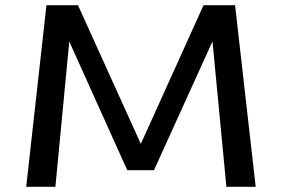

<svg xmlns="http://www.w3.org/2000/svg" viewBox="-20 -720 1090 740"><path d="M81 0 159 -700H280.5L522.5 -166V-163.5L523 -166L764.5 -700H886L965.5 0H852.5L799 -560.5L573.5 -64H470.5L247 -560L193.5 0Z"/></svg>

Font: League Mono Extended
Style: Regular
Weight: 400
Width: 9
Designer: Tyler Finck
Foundry: The League of Moveable Type / Tyler Finck
Version: Version 2.210